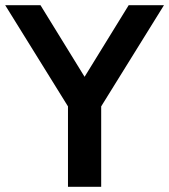

<svg xmlns="http://www.w3.org/2000/svg" viewBox="-27 -720 652 740"><path d="M605 -700 363 -310V0H235V-310L-7 -700H129L299 -424L469 -700Z"/></svg>

Font: Cabin
Style: Bold
Weight: 700
Designer: Pablo Impallari
Foundry: Pablo Impallari. www.impallari.com Igino Marini. www.ikern.com
Version: Version 1.005